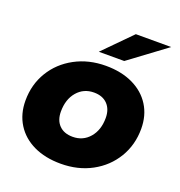

<svg xmlns="http://www.w3.org/2000/svg" viewBox="-137 -875 939 1000"><g transform="rotate(20 332.5 -375.0)"><path d="M24 -238Q24 -327 67 -398Q110 -469 186 -510Q262 -551 357 -551Q443 -551 507 -520.5Q571 -490 606 -434.5Q641 -379 641 -305Q641 -216 598 -144.5Q555 -73 479.5 -32Q404 9 308 9Q222 9 158 -21.5Q94 -52 59 -108Q24 -164 24 -238ZM448 -295Q448 -343 421 -371Q394 -399 346 -399Q289 -399 253 -357Q217 -315 217 -247Q217 -199 244 -171.5Q271 -144 319 -144Q376 -144 412 -186Q448 -228 448 -295ZM446 -759H642L437 -607H296Z"/></g></svg>

Font: Montserrat Alternates ExtraBold
Style: Italic
Weight: 800
Italic angle: -11.3°
Designer: Julieta Ulanovsky
Foundry: Julieta Ulanovsky
Version: Version 7.200